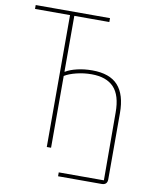

<svg xmlns="http://www.w3.org/2000/svg" viewBox="-91 -767 782 972"><g transform="rotate(10 300.0 -281.0)"><path d="M275 116H507L506 -233Q506 -321 467.5 -361.5Q429 -402 353 -402Q313 -402 275 -392.5Q237 -383 215 -369V0H193V-678H13V-698H395V-678H215V-391H217Q240 -405 276 -413.5Q312 -422 353 -422Q443 -422 485.5 -375Q528 -328 528 -233V107Q528 136 499 136H275Z"/></g></svg>

Font: IBM Plex Mono Thin
Style: Regular
Weight: 100
Monospace: yes
Designer: Mike Abbink, Paul van der Laan, Pieter van Rosmalen
Foundry: Bold Monday
Version: Version 2.3